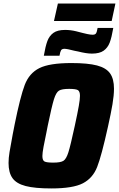

<svg xmlns="http://www.w3.org/2000/svg" viewBox="-20 -1050 668 1078"><path d="M28 -135Q28 -163 33.5 -196Q39 -229 52 -299Q54 -309 56.5 -321.5Q59 -334 62 -350Q94 -508 119 -573.5Q144 -639 201 -667.5Q258 -696 381 -696Q473 -696 524.5 -682.5Q576 -669 598 -638Q620 -607 620 -552Q620 -515 611.5 -464.5Q603 -414 586 -338Q550 -175 525.5 -112.5Q501 -50 445.5 -21Q390 8 268 8Q176 8 124 -5.5Q72 -19 50 -50Q28 -81 28 -135ZM400 -344Q416 -418 422.5 -455.5Q429 -493 429 -512Q429 -538 416.5 -544.5Q404 -551 368 -551Q327 -551 311 -541Q295 -531 283 -493Q271 -455 248 -344L241 -308Q231 -261 224.5 -226Q218 -191 218 -174Q218 -149 230.5 -143Q243 -137 279 -137Q320 -137 336 -147Q352 -157 364 -195Q376 -233 400 -344ZM346 -882Q376 -882 407 -874.5Q438 -867 444 -865Q451 -863 469.5 -859Q488 -855 500 -855Q514 -855 519 -862.5Q524 -870 528 -893H616Q607 -840 596 -811Q585 -782 562 -765.5Q539 -749 496 -749Q466 -749 418 -761L398 -765Q356 -776 342 -776Q328 -776 323 -768Q318 -760 314 -737H226Q235 -790 246 -819.5Q257 -849 280 -865.5Q303 -882 346 -882ZM283 -932 305 -1030H628L607 -932Z"/></svg>

Font: Saira Semi Condensed ExtraBold
Style: Italic
Weight: 800
Width: 4
Italic angle: -12°
Designer: Hector Gatti with collaboration of the Omnibus-Type team
Foundry: Omnibus-Type
Version: Version 1.001; ttfautohint (v1.8)